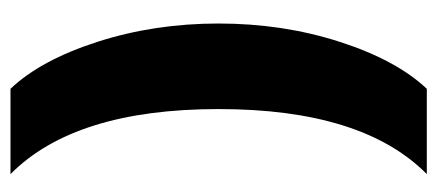

<svg xmlns="http://www.w3.org/2000/svg" viewBox="-262 -466 862 379"><g transform="rotate(90 169.5 -277.0)"><path d="M324.2 133.8H155.8Q99.1 74.2 63 -38.1Q26.9 -150.4 26.9 -276.9Q26.9 -403.8 63 -515.9Q99.1 -627.9 155.8 -688H324.2Q195.8 -561 195.8 -276.9Q195.8 6.8 324.2 133.8Z"/></g></svg>

Font: Overused Grotesk ExtraBold
Style: Regular
Weight: 800
Version: Version 0.002